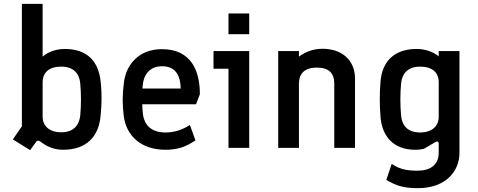

<svg xmlns="http://www.w3.org/2000/svg" viewBox="-20 -770 2490 1000"><path d="M137 12 168 -31C173 -39 181 -39 190 -33C220 -9 258 10 309 10C430 10 495 -59 504 -167C507 -201 509 -227 509 -253C509 -283 508 -311 504 -347C493 -449 436 -515 317 -515C271 -515 227 -498 202 -475V-750H94V-112L47 -44ZM299 -81C237 -81 202 -114 202 -163V-341C202 -392 235 -423 299 -423C365 -423 394 -385 398 -335C403 -280 403 -224 398 -169C393 -121 366 -81 299 -81Z M842 10C903 10 947 -4 998 -39L969 -119C930 -94 888 -80 842 -80C769 -80 730 -118 724 -180C722 -196 721 -212 721 -227H1001L1021 -279C1021 -397 979 -514 823 -514C707 -514 637 -438 625 -338C621 -305 619 -277 619 -249C619 -221 621 -194 625 -162C639 -64 713 10 842 10ZM722 -309C722 -314 723 -318 723 -322C727 -380 759 -425 824 -425C901 -425 920 -367 921 -309Z M1170 0H1278V-504H1092V-412H1170ZM1170 -592H1278V-700H1170Z M1429 0H1537V-334C1537 -388 1568 -418 1630 -418C1694 -418 1721 -388 1721 -334V0H1829V-361C1829 -459 1758 -516 1660 -516C1609 -516 1567 -498 1537 -475V-504H1429Z M2156 210C2304 210 2373 120 2373 26V-504H2265V-476C2240 -499 2195 -515 2150 -515C2032 -515 1971 -449 1962 -347C1959 -311 1958 -283 1958 -253C1958 -225 1959 -196 1962 -159C1971 -56 2033 10 2142 10C2163 10 2174 8 2188 5L2246 -29C2257 -36 2265 -34 2265 -20V26C2265 88 2222 119 2155 119C2095 119 2063 111 2020 84L1992 167C2046 199 2087 210 2156 210ZM2168 -80C2101 -80 2073 -119 2069 -168C2064 -223 2064 -280 2069 -336C2074 -385 2102 -423 2168 -423C2232 -423 2265 -392 2265 -342V-162C2265 -113 2230 -80 2168 -80Z"/></svg>

Font: Finlandica Medium
Style: Regular
Weight: 500
Designer: Niklas Ekholm, Juho Hiilivirta, Jaakko Suomalainen
Foundry: Helsinki Type Studio
Version: Version 2.000;Glyphs 3.2 (3202)